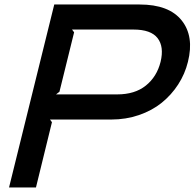

<svg xmlns="http://www.w3.org/2000/svg" viewBox="-20 -830 862 850"><path d="M690.9 -556.2Q707 -623 677.7 -661.1Q648.4 -699.2 570.8 -699.2H298.8L308.1 -687L243.2 -423.8L228 -412.1H499Q577.1 -412.1 625.7 -451.2Q674.3 -490.2 690.9 -556.2ZM812 -556.2Q798.8 -502.4 768.8 -456.1Q738.8 -409.7 695.8 -375Q652.8 -340.3 595.2 -320.6Q537.6 -300.8 472.2 -300.8H201.2L210 -289.1L139.2 0H20L220.2 -810.1H598.1Q728 -810.1 784.2 -739.7Q840.3 -669.4 812 -556.2Z"/></svg>

Font: Sinkin Sans 500 Medium Italic
Style: Regular
Weight: 500
Italic angle: -112°
Designer: Keith Bates
Foundry: K-Type
Version: Sinkin Sans (version 1.0)  by Keith Bates   •   © 2014   www